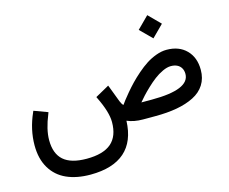

<svg xmlns="http://www.w3.org/2000/svg" viewBox="-118 -802 1460 1222"><g transform="rotate(-15 611.5 -190.5)"><path d="M945.3 -634.3 1021.5 -557.6 945.3 -481.4 868.7 -557.6ZM1083.5 -210.4Q1083.5 -232.9 1073.7 -249.3Q1064 -265.6 1046.6 -273.9Q1029.3 -282.2 1005.9 -282.2Q981.4 -282.2 951.2 -268.1Q920.9 -253.9 895 -234.1Q869.1 -214.4 841.8 -188.5Q814.5 -162.6 797.4 -143.8Q780.3 -125 765.6 -107.4H835Q1083.5 -107.4 1083.5 -210.4ZM335.9 252.9Q244.1 252.9 178 223.1Q111.8 193.4 75 131.8Q38.1 70.3 38.1 -18.6Q38.1 -123 84 -225.6L87.4 -233.9L96.2 -231L168.9 -204.1L178.2 -200.7L174.8 -190.9Q136.2 -97.2 136.2 -26.9Q136.2 62 185.5 105.5Q234.9 148.9 337.4 148.9Q446.8 148.9 499.8 103.3Q552.7 57.6 552.7 -35.6Q552.7 -102.1 501.5 -206.1L497.6 -214.4L505.4 -218.8L579.1 -259.8L588.9 -265.6L593.3 -254.9L632.8 -150.9Q642.6 -127 651.4 -121.6Q660.6 -134.8 671.4 -148.9Q682.1 -163.1 705.8 -191.2Q729.5 -219.2 752.7 -243.4Q775.9 -267.6 808.1 -295.7Q840.3 -323.7 870.8 -343.5Q901.4 -363.3 937.3 -376.5Q973.1 -389.6 1005.9 -389.6Q1087.9 -389.6 1136.2 -340.8Q1184.6 -292 1184.6 -210.4Q1184.6 -154.3 1158.4 -113Q1132.3 -71.8 1083.7 -47.4Q1035.2 -22.9 971.9 -11.5Q908.7 0 828.6 0H747.6Q688.5 0 643.6 -19.5Q638.7 115.7 561 184.1Q483.4 252.4 335.9 252.9Z"/></g></svg>

Font: Samim FD-WOL
Style: Medium-FD-WOL
Weight: 500
Foundry: DejaVu fonts team - Redesigned by Saber Rastikerdar
Version: Version 4.0.0